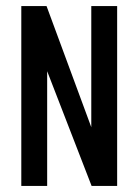

<svg xmlns="http://www.w3.org/2000/svg" viewBox="-20 -611 455 631"><path d="M50 0V-591H133L280 -193V-591H365V0H281L135 -377V0Z"/></svg>

Font: Alumni Sans Thin SemiBold
Style: Regular
Weight: 600
Version: Version 1.018